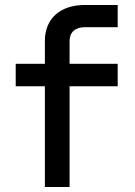

<svg xmlns="http://www.w3.org/2000/svg" viewBox="-20 -750 540 770"><path d="M259 0V-404H452V-494H259V-585C259 -621 282 -641 321 -641H452V-730H320C221 -730 160 -675 160 -586V-494H43V-404H160V0Z"/></svg>

Font: Tekne LDO Medium
Style: Regular
Weight: 500
Monospace: yes
Designer: Alessio Laiso, Mario Rullo, Paolo Rosset
Foundry: Alessio Laiso
Version: Version 1.000;hotconv 1.0.109;makeotfexe 2.5.65596